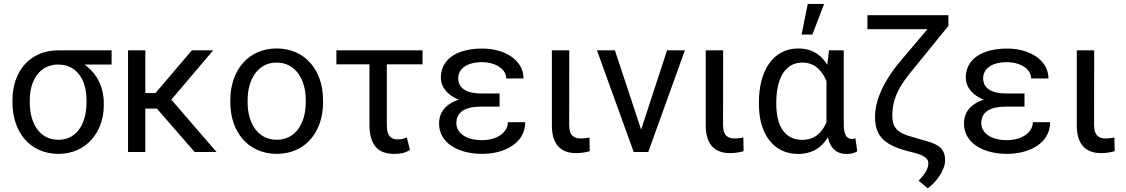

<svg xmlns="http://www.w3.org/2000/svg" viewBox="-20 -790 5853 998"><path d="M560.1 -528.3H282.7C134.3 -528.3 44.9 -418 44.9 -270.5V-257.3C44.9 -105 134.8 9.8 283.7 9.8C430.7 9.8 519.5 -106 519.5 -242.2V-254.9C519.5 -333.5 486.8 -400.9 432.6 -444.3L419.4 -454.6H560.1ZM134.8 -270.5C134.8 -367.7 182.6 -454.6 282.7 -454.6H283.7C299.8 -454.1 314.9 -452.1 328.1 -447.8C397.5 -425.3 429.7 -352.1 429.7 -270.5V-257.3C429.7 -152.8 382.8 -63.5 283.7 -63.5C182.6 -63.5 134.8 -152.8 134.8 -257.3Z M735.4 -528.3H645.5V0H735.4V-225.6H795.4L991.7 0H1105.5L870.6 -272L1087.9 -528.3H977.1L788.1 -306.2H735.4Z M1177.2 -257.3C1177.2 -105 1270 9.8 1418.5 9.8C1567.9 9.8 1659.2 -105 1659.2 -257.3V-270.5C1659.2 -423.3 1566.9 -538.1 1417.5 -538.1C1270.5 -538.1 1177.2 -423.3 1177.2 -270.5ZM1267.1 -270.5C1267.1 -373.5 1317.9 -464.8 1417.5 -464.8C1518.6 -464.8 1569.3 -373.5 1569.3 -270.5V-257.3C1569.3 -153.3 1518.6 -63.5 1418.5 -63.5C1317.9 -63.5 1267.1 -153.3 1267.1 -257.3Z M2176.3 -528.3H1728.5V-455.6H1900.4V-141.6C1900.4 -34.2 1946.8 9.8 2027.8 9.8C2057.1 9.8 2083 6.8 2110.8 -10.3L2094.7 -75.7C2081.1 -69.3 2066.9 -65.4 2047.4 -65.4C2015.1 -65.4 1990.7 -80.1 1990.7 -138.7V-455.6H2176.3Z M2316.9 -249.5C2281.2 -226.1 2262.2 -191.9 2262.2 -147.5C2262.2 -49.3 2357.4 9.8 2487.3 9.8C2595.2 9.8 2710 -41.5 2710 -154.8H2620.1C2620.1 -105 2567.9 -61.5 2484.9 -61.5C2400.4 -61.5 2352.1 -100.6 2352.1 -149.4C2352.1 -209.5 2399.4 -235.8 2481.9 -235.8H2576.7V-304.2H2481.9C2397.5 -304.2 2361.8 -336.4 2361.8 -383.3C2361.8 -426.8 2398.9 -466.8 2485.4 -466.8C2555.7 -466.8 2611.3 -431.2 2611.3 -382.3H2701.2C2701.2 -478 2603 -537.6 2487.3 -537.6C2356.9 -537.6 2271.5 -483.9 2271.5 -385.7C2271.5 -350.1 2291 -316.4 2325.7 -292.5C2337.4 -284.2 2350.6 -277.3 2365.7 -272C2346.7 -266.1 2330.6 -258.8 2316.9 -249.5Z M2848.6 -528.3V-137.7C2848.6 -31.7 2902.3 5.9 2974.6 5.9C3003.4 5.9 3028.3 1 3045.4 -4.4L3043.9 -75.2C3033.7 -73.2 3016.1 -70.3 3000 -70.3C2966.8 -70.3 2938.5 -81.5 2938.5 -140.6L2939 -528.3Z M3176.3 -528.3H3083L3273.9 0H3349.6L3540 -528.3H3447.3L3312.5 -116.2Z M3648.4 -528.3V-137.7C3648.4 -31.7 3702.1 5.9 3774.4 5.9C3803.2 5.9 3828.1 1 3845.2 -4.4L3843.8 -75.2C3833.5 -73.2 3815.9 -70.3 3799.8 -70.3C3766.6 -70.3 3738.3 -81.5 3738.3 -140.6L3738.8 -528.3Z M4289.1 -528.3 4280.3 -453.1C4276.9 -459 4272.9 -464.4 4269 -469.7C4236.8 -513.2 4191.4 -538.1 4129.9 -538.1C3998.5 -538.1 3924.8 -423.3 3924.8 -257.8V-247.6C3924.8 -96.2 3999 10.3 4128.9 10.3C4190.9 10.3 4238.3 -14.6 4270 -57.1C4274.4 -63 4278.8 -69.3 4283.2 -75.7C4285.2 -67.4 4287.6 -60.1 4290 -52.7C4307.1 -8.8 4337.4 10.3 4380.9 10.3C4400.4 10.3 4418 8.3 4436 -3.9L4426.3 -70.8C4420.9 -69.3 4415.5 -67.9 4407.7 -67.9C4384.3 -67.9 4365.7 -84 4365.7 -146V-528.3ZM4015.1 -257.8C4015.1 -371.1 4054.2 -464.8 4150.9 -464.8C4214.8 -464.8 4252 -423.8 4275.4 -370.1C4275.4 -369.6 4275.4 -368.7 4275.9 -368.2V-154.3C4269.5 -139.2 4262.2 -126 4252.9 -113.8C4229.5 -82.5 4196.8 -63 4149.9 -63C4054.2 -63 4015.1 -143.6 4015.1 -247.6ZM4146.5 -610.4H4202.6L4263.7 -769.5H4178.7Z M4488.8 -710.9V-638.2H4800.8L4659.7 -471.7C4565.4 -359.4 4528.3 -260.3 4528.3 -182.6C4528.3 -84.5 4575.2 -37.6 4691.9 -6.3L4734.4 4.9C4784.2 18.1 4805.2 34.2 4805.2 56.2V58.1V61C4805.2 88.9 4784.2 118.7 4754.9 149.4L4802.2 188.5C4840.8 163.1 4892.6 97.7 4892.6 43.5C4892.6 -29.8 4842.3 -44.4 4767.1 -64.9L4713.4 -80.6C4647.5 -98.6 4618.2 -125.5 4618.2 -188.5C4618.2 -277.8 4653.3 -343.3 4729 -433.1L4909.7 -655.3V-710.9Z M5045.4 -249.5C5009.8 -226.1 4990.7 -191.9 4990.7 -147.5C4990.7 -49.3 5085.9 9.8 5215.8 9.8C5323.7 9.8 5438.5 -41.5 5438.5 -154.8H5348.6C5348.6 -105 5296.4 -61.5 5213.4 -61.5C5128.9 -61.5 5080.6 -100.6 5080.6 -149.4C5080.6 -209.5 5127.9 -235.8 5210.4 -235.8H5305.2V-304.2H5210.4C5126 -304.2 5090.3 -336.4 5090.3 -383.3C5090.3 -426.8 5127.4 -466.8 5213.9 -466.8C5284.2 -466.8 5339.8 -431.2 5339.8 -382.3H5429.7C5429.7 -478 5331.5 -537.6 5215.8 -537.6C5085.4 -537.6 5000 -483.9 5000 -385.7C5000 -350.1 5019.5 -316.4 5054.2 -292.5C5065.9 -284.2 5079.1 -277.3 5094.2 -272C5075.2 -266.1 5059.1 -258.8 5045.4 -249.5Z M5577.1 -528.3V-137.7C5577.1 -31.7 5630.9 5.9 5703.1 5.9C5731.9 5.9 5756.8 1 5773.9 -4.4L5772.5 -75.2C5762.2 -73.2 5744.6 -70.3 5728.5 -70.3C5695.3 -70.3 5667 -81.5 5667 -140.6L5667.5 -528.3Z"/></svg>

Font: Bert Sans
Style: Regular
Weight: 400
Designer: Christian Robertson (Google), Cristiano Sobral
Foundry: Google, Cristiano Sobral
Version: Version 3.101